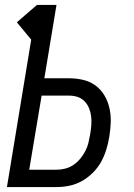

<svg xmlns="http://www.w3.org/2000/svg" viewBox="-20 -755 540 775"><path d="M8 0 106 -595 48 -665 129 -735H208L159 -439H259Q288 -439 316 -432.5Q344 -426 366 -409.5Q388 -393 402 -369Q416 -345 422 -317.5Q428 -290 427 -261Q426 -232 421 -202Q417 -177 409 -151Q401 -125 388 -101.5Q375 -78 355 -58Q335 -38 311 -24.5Q287 -11 261 -5.5Q235 0 209 0ZM209 -70Q226 -70 243.5 -74.5Q261 -79 276.5 -89.5Q292 -100 304 -114.5Q316 -129 324.5 -145.5Q333 -162 337 -179Q341 -196 344 -213Q347 -231 348.5 -249Q350 -267 348 -284.5Q346 -302 339.5 -318Q333 -334 321.5 -346Q310 -358 294 -363.5Q278 -369 260 -369H148L98 -70Z"/></svg>

Font: Iosevka Curly
Style: Italic
Weight: 400
Italic angle: -9°
Monospace: yes
Designer: Belleve Invis
Foundry: Belleve Invis
Version: Version 22.1.2; ttfautohint (v1.8.4)